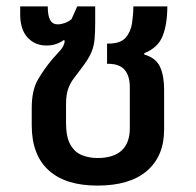

<svg xmlns="http://www.w3.org/2000/svg" viewBox="-20 -568 610 599"><path d="M284 11Q184 11 131.5 -37Q79 -85 79 -177V-231Q79 -286 98 -319Q117 -352 143 -383Q157 -398 169 -412Q181 -426 182 -441L179 -443Q168 -435 154.5 -430.5Q141 -426 125 -426Q89 -426 66 -451Q43 -476 43 -523V-548H129Q129 -519 136.5 -505.5Q144 -492 160 -492Q170 -492 181.5 -496Q193 -500 203 -508L221 -548H277V-497Q277 -467 275 -445Q273 -423 264.5 -403.5Q256 -384 237 -359Q223 -340 211 -324.5Q199 -309 192.5 -290.5Q186 -272 186 -242V-184Q186 -141 199.5 -117Q213 -93 235.5 -84Q258 -75 284 -75Q334 -75 359.5 -98.5Q385 -122 385 -168V-296Q385 -331 369 -350Q353 -369 317 -369H314V-432H318Q356 -432 372 -450.5Q388 -469 392 -496Q396 -523 396 -548H502Q502 -493 487.5 -456Q473 -419 430 -402V-398Q467 -387 479.5 -359Q492 -331 492 -289V-164Q492 -81 438.5 -35Q385 11 284 11Z"/></svg>

Font: Noto Sans Thai Medium
Style: Regular
Weight: 500
Designer: Monotype Design Team
Foundry: Monotype Imaging Inc.
Version: Version 2.001